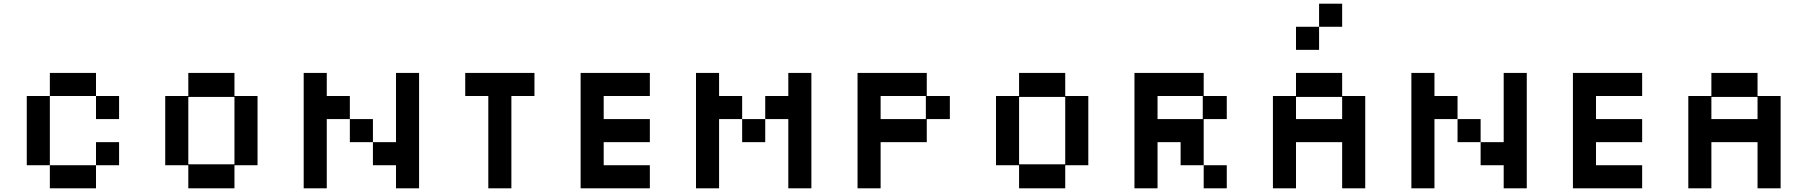

<svg xmlns="http://www.w3.org/2000/svg" viewBox="-20 -1020 9790 1040"><path d="M500 -375V-500H250V-625H500V-500H625V-375ZM250 0V-125H125V-500H250V-125H500V0ZM500 -125V-250H625V-125Z M1000 0V-125H875V-500H1000V-625H1250V-500H1375V-125H1250V0ZM1000 -130H1250V-495H1000Z M1625 0V-625H1750V-500H1875V-375H2000V-250H2125V-625H2250V0H2125V-125H2000V-250H1875V-375H1750V0Z M2625 0V-500H2500V-625H2875V-500H2750V0Z M3125 0V-625H3500V-500H3250V-375H3500V-250H3250V-125H3500V0Z M3750 0V-625H3875V-500H4000V-375H4125V-250H4000V-375H3875V0ZM4250 0V-375H4125V-500H4250V-625H4375V0Z M4625 0V-625H5000V-500H5125V-375H5000V-250H4750V0ZM4750 -375H4995V-500H4750Z M5500 0V-125H5375V-500H5500V-625H5750V-500H5875V-125H5750V0ZM5500 -130H5750V-495H5500Z M6125 0V-625H6500V-500H6625V-375H6500V-125H6625V0H6500V-125H6375V-250H6250V0ZM6250 -375H6495V-500H6250Z M6875 0V-500H7000V-625H7250V-500H7375V0H7250V-250H7000V0ZM7000 -375H7250V-495H7000ZM7000 -750V-875H7125V-1000H7250V-875H7125V-750Z M7625 0V-625H7750V-500H7875V-375H8000V-250H8125V-625H8250V0H8125V-125H8000V-250H7875V-375H7750V0Z M8500 0V-625H8875V-500H8625V-375H8875V-250H8625V-125H8875V0Z M9125 0V-500H9250V-625H9500V-500H9625V0H9500V-250H9250V0ZM9250 -375H9500V-495H9250Z"/></svg>

Font: Silkscreen
Style: Regular
Weight: 400
Designer: Jason Kottke
Foundry: Jason Kottke
Version: Version 1.001; ttfautohint (v1.8.4.7-5d5b)